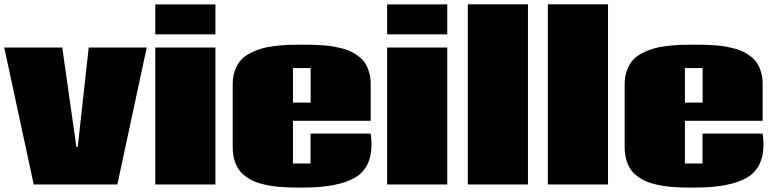

<svg xmlns="http://www.w3.org/2000/svg" viewBox="-24 -855 3588 890"><path d="M330.1 -173.8H336.4L387.2 -634.8H656.2L520 0H132.3L-4.4 -634.8H264.6Z M974.6 -834.5V-695.8H695.8V-834.5ZM974.6 0H695.8V-634.8H974.6Z M1334 -379.4H1416V-539.6H1334ZM1694.3 -235.8Q1698.2 -206.1 1698.2 -185.5Q1698.2 -76.2 1620.4 -30.8Q1542.5 14.6 1375.5 14.6Q1346.7 14.6 1325.2 14.2Q1303.7 13.7 1275.4 11.5Q1247.1 9.3 1226.1 5.6Q1205.1 2 1180.9 -4.9Q1156.7 -11.7 1139.4 -21.2Q1122.1 -30.8 1105.2 -44.9Q1088.4 -59.1 1077.9 -76.9Q1067.4 -94.7 1061 -119.1Q1054.7 -143.6 1054.7 -172.4V-465.3Q1054.7 -501 1065.4 -529.5Q1076.2 -558.1 1093 -576.9Q1109.9 -595.7 1137 -609.4Q1164.1 -623 1189.7 -630.4Q1215.3 -637.7 1250.5 -641.8Q1285.6 -646 1312.3 -647Q1338.9 -647.9 1374.5 -647.9Q1402.3 -647.9 1423.3 -647.5Q1444.3 -647 1472.4 -645Q1500.5 -643.1 1521.2 -639.4Q1542 -635.7 1566.4 -629.2Q1590.8 -622.6 1608.4 -613.3Q1626 -604 1643.1 -590.1Q1660.2 -576.2 1670.7 -558.8Q1681.2 -541.5 1687.7 -517.8Q1694.3 -494.1 1694.3 -465.8V-294.9H1334V-97.2H1415.5V-235.8Z M2049.3 -834.5V-695.8H1770.5V-834.5ZM2049.3 0H1770.5V-634.8H2049.3Z M2423.3 0H2144.5V-835H2423.3Z M2794.4 0H2515.6V-835H2794.4Z M3150.9 -379.4H3232.9V-539.6H3150.9ZM3511.2 -235.8Q3515.1 -206.1 3515.1 -185.5Q3515.1 -76.2 3437.3 -30.8Q3359.4 14.6 3192.4 14.6Q3163.6 14.6 3142.1 14.2Q3120.6 13.7 3092.3 11.5Q3064 9.3 3043 5.6Q3022 2 2997.8 -4.9Q2973.6 -11.7 2956.3 -21.2Q2939 -30.8 2922.1 -44.9Q2905.3 -59.1 2894.8 -76.9Q2884.3 -94.7 2877.9 -119.1Q2871.6 -143.6 2871.6 -172.4V-465.3Q2871.6 -501 2882.3 -529.5Q2893.1 -558.1 2909.9 -576.9Q2926.8 -595.7 2953.9 -609.4Q2981 -623 3006.6 -630.4Q3032.2 -637.7 3067.4 -641.8Q3102.5 -646 3129.2 -647Q3155.8 -647.9 3191.4 -647.9Q3219.2 -647.9 3240.2 -647.5Q3261.2 -647 3289.3 -645Q3317.4 -643.1 3338.1 -639.4Q3358.9 -635.7 3383.3 -629.2Q3407.7 -622.6 3425.3 -613.3Q3442.9 -604 3460 -590.1Q3477.1 -576.2 3487.5 -558.8Q3498 -541.5 3504.6 -517.8Q3511.2 -494.1 3511.2 -465.8V-294.9H3150.9V-97.2H3232.4V-235.8Z"/></svg>

Font: Coda
Style: Heavy
Weight: 800
Version: Version 2.000; ttfautohint (v0.8) -r 50 -G 200 -x